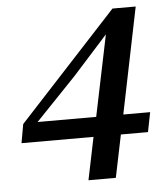

<svg xmlns="http://www.w3.org/2000/svg" viewBox="-49 -683 645 741"><g transform="rotate(-5 273.5 -313.0)"><path d="M264 13 298 -152H19L32 -225L414 -639H504L420 -228H524L509 -152H404L370 13ZM245 -392 88 -228H315L380 -542Z"/></g></svg>

Font: Source Serif 4 SmText Semibold
Style: Italic
Weight: 600
Italic angle: -12°
Designer: Frank Grießhammer
Foundry: Adobe
Version: Version 4.005;hotconv 1.1.0;makeotfexe 2.6.0